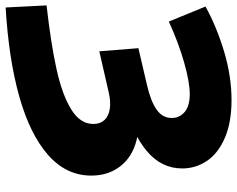

<svg xmlns="http://www.w3.org/2000/svg" viewBox="-111 -650 865 701"><g transform="rotate(90 321.5 -299.5)"><path d="M423.6 -207.7Q423.6 -232.9 409.3 -248.3Q395 -263.7 368.7 -267.8Q342.3 -272 307.6 -263.8L158.3 -229.6L146.9 -372.3L281.9 -403.8Q340.2 -417.2 370.9 -438.6Q401.7 -460 401.7 -493.9Q401.7 -522.7 379.8 -541.2Q358 -559.8 314.8 -559.8Q271.1 -559.8 198.4 -539.1Q125.8 -518.4 49.7 -483.3L-5.1 -617.3Q68.6 -658 159.2 -685.2Q249.9 -712.3 336.3 -712.3Q418.4 -712.3 474.9 -687.7Q531.4 -663.1 558.7 -622.2Q586 -581.2 586 -532.4Q586 -456 522 -402.6Q458 -349.2 354.8 -325.3L346.9 -361.4Q422.9 -380.6 483.3 -365.4Q543.8 -350.2 577.9 -306.4Q612.1 -262.6 612.1 -200.3Q612.1 -108.7 536.5 -42.3Q460.9 24 323.1 62.7Q185.3 101.4 -1.7 112.4L-9.3 -37Q131.6 -53 224.4 -73.6Q317.3 -94.2 370.4 -127Q423.6 -159.8 423.6 -207.7Z"/></g></svg>

Font: iiserrat Thin
Style: Regular
Weight: 100
Designer: Akira Ohta
Foundry: Akira Ohta
Version: Version 1.200;Glyphs 3.3.1 (3343)